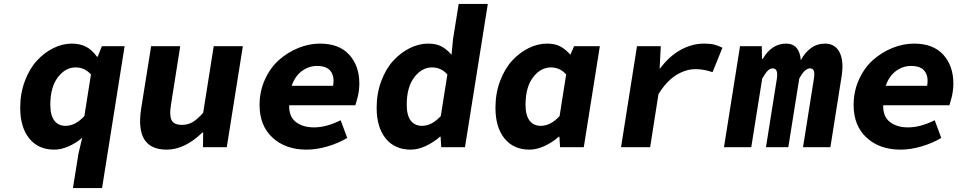

<svg xmlns="http://www.w3.org/2000/svg" viewBox="-20 -743 4837 969"><path d="M348.1 206.1 376 32.2 395 -47.9Q363.3 -20.5 325.7 -4.2Q288.1 12.2 253.9 12.2Q173.3 12.2 127.7 -44.2Q82 -100.6 82 -199.2Q82 -272 105.5 -334.2Q128.9 -396.5 166.3 -437Q203.6 -477.5 249.5 -500.2Q295.4 -522.9 341.8 -522.9Q383.8 -522.9 414.1 -507.3Q444.3 -491.7 469.2 -457H473.1L494.1 -509.8H608.9L495.1 206.1ZM311 -107.9Q360.4 -107.9 405.8 -157.2L439 -367.2Q407.2 -402.8 361.8 -402.8Q310.1 -402.8 272 -353Q233.9 -303.2 233.9 -213.9Q233.9 -161.6 253.9 -134.8Q273.9 -107.9 311 -107.9Z M820.8 12.2Q660.2 12.2 692.4 -194.8L742.7 -509.8H889.6L842.8 -213.9Q834 -160.2 845.9 -136.5Q857.9 -112.8 898.4 -112.8Q926.8 -112.8 950.7 -126Q974.6 -139.2 1005.4 -173.8L1058.6 -509.8H1205.6L1124.5 0H1004.4L1005.4 -74.2H1001.5Q912.6 12.2 820.8 12.2Z M1527.3 12.2Q1421.4 12.2 1355.7 -48.1Q1290 -108.4 1290 -212.9Q1290 -282.2 1317.1 -341.8Q1344.2 -401.4 1387.9 -440.2Q1431.6 -479 1485.8 -501Q1540 -522.9 1595.2 -522.9Q1691.4 -522.9 1742.4 -467Q1793.5 -411.1 1793.5 -320.8Q1793.5 -302.2 1790.8 -283.2Q1788.1 -264.2 1785.4 -253.9Q1782.7 -243.7 1778.3 -228.5Q1773.9 -213.4 1773.4 -211.9H1439.5Q1437.5 -155.8 1472.4 -127.9Q1507.3 -100.1 1565.4 -100.1Q1627 -100.1 1699.2 -136.2L1732.4 -46.9Q1686.5 -19.5 1631.6 -3.7Q1576.7 12.2 1527.3 12.2ZM1452.1 -310.1H1661.1Q1668.9 -356.9 1648.9 -383.5Q1628.9 -410.2 1580.1 -410.2Q1538.6 -410.2 1503.9 -384.8Q1469.2 -359.4 1452.1 -310.1Z M2052.7 12.2Q1972.2 12.2 1926.5 -44.2Q1880.9 -100.6 1880.9 -199.2Q1880.9 -272 1904.3 -334.2Q1927.7 -396.5 1965.1 -437Q2002.4 -477.5 2048.3 -500.2Q2094.2 -522.9 2140.6 -522.9Q2180.7 -522.9 2207.5 -509Q2234.4 -495.1 2258.8 -466.8L2266.6 -546.9L2294.9 -723.1H2441.9L2326.7 0H2207L2203.6 -53.2H2200.7Q2167.5 -23.9 2128.2 -5.9Q2088.9 12.2 2052.7 12.2ZM2109.9 -107.9Q2159.2 -107.9 2204.6 -157.2L2237.8 -367.2Q2206.1 -402.8 2160.6 -402.8Q2108.9 -402.8 2070.8 -353Q2032.7 -303.2 2032.7 -213.9Q2032.7 -161.6 2052.7 -134.8Q2072.8 -107.9 2109.9 -107.9Z M2652.3 12.2Q2571.8 12.2 2526.1 -44.2Q2480.5 -100.6 2480.5 -199.2Q2480.5 -272 2503.9 -334.2Q2527.3 -396.5 2564.7 -437Q2602.1 -477.5 2647.9 -500.2Q2693.8 -522.9 2740.2 -522.9Q2780.3 -522.9 2807.1 -509Q2834 -495.1 2858.4 -466.8L2877.4 -509.8H3007.3L2926.3 0H2806.6L2803.2 -53.2H2800.3Q2767.1 -23.9 2727.8 -5.9Q2688.5 12.2 2652.3 12.2ZM2709.5 -107.9Q2758.8 -107.9 2804.2 -157.2L2837.4 -367.2Q2805.7 -402.8 2760.3 -402.8Q2708.5 -402.8 2670.4 -353Q2632.3 -303.2 2632.3 -213.9Q2632.3 -161.6 2652.3 -134.8Q2672.4 -107.9 2709.5 -107.9Z M3114.3 0 3194.8 -509.8H3314.9L3309.1 -397.9H3312Q3357.4 -459.5 3415 -491.2Q3472.7 -522.9 3533.2 -522.9Q3564 -522.9 3583.7 -518.1Q3603.5 -513.2 3626 -502L3576.2 -378.9Q3555.2 -385.3 3547.6 -387.2Q3540 -389.2 3523.9 -391.6Q3507.8 -394 3490.2 -394Q3440.9 -394 3392.3 -363.8Q3343.8 -333.5 3303.2 -268.1L3261.2 0Z M3633.8 0 3714.8 -509.8H3824.7L3825.7 -445.8H3829.6Q3874.5 -522.9 3947.8 -522.9Q3981 -522.9 3999.8 -501.5Q4018.6 -480 4021.5 -439Q4041.5 -477.1 4072.5 -500Q4103.5 -522.9 4143.6 -522.9Q4194.8 -522.9 4217.3 -478.8Q4239.7 -434.6 4227.5 -357.9L4170.9 0H4032.7L4087.9 -347.2Q4091.8 -373.5 4087.2 -385.7Q4082.5 -397.9 4067.9 -397.9Q4041 -397.9 4013.7 -346.2L3958.5 0H3845.7L3900.9 -347.2Q3908.2 -397.9 3879.9 -397.9Q3866.2 -397.9 3854 -385.5Q3841.8 -373 3826.7 -346.2L3771.5 0Z M4525.4 12.2Q4419.4 12.2 4353.8 -48.1Q4288.1 -108.4 4288.1 -212.9Q4288.1 -282.2 4315.2 -341.8Q4342.3 -401.4 4386 -440.2Q4429.7 -479 4483.9 -501Q4538.1 -522.9 4593.3 -522.9Q4689.5 -522.9 4740.5 -467Q4791.5 -411.1 4791.5 -320.8Q4791.5 -302.2 4788.8 -283.2Q4786.1 -264.2 4783.4 -253.9Q4780.8 -243.7 4776.4 -228.5Q4772 -213.4 4771.5 -211.9H4437.5Q4435.5 -155.8 4470.5 -127.9Q4505.4 -100.1 4563.5 -100.1Q4625 -100.1 4697.3 -136.2L4730.5 -46.9Q4684.6 -19.5 4629.6 -3.7Q4574.7 12.2 4525.4 12.2ZM4450.2 -310.1H4659.2Q4667 -356.9 4647 -383.5Q4627 -410.2 4578.1 -410.2Q4536.6 -410.2 4502 -384.8Q4467.3 -359.4 4450.2 -310.1Z"/></svg>

Font: Office Code Pro Bold Italic
Style: Regular
Weight: 700
Italic angle: -9°
Designer: Nathan Rutzky & Paul D. Hunt
Foundry: Adobe Systems Incorporated
Version: Version 1.004;PS 001.004;hotconv 1.0.70;makeotf.lib2.5.58329